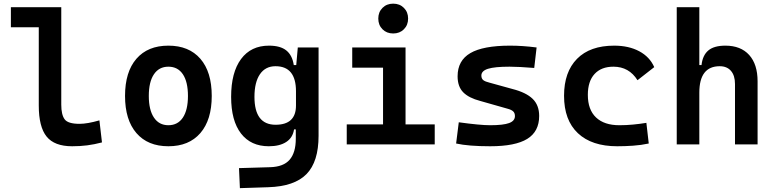

<svg xmlns="http://www.w3.org/2000/svg" viewBox="-20 -771 4142 1025"><path d="M365.2 9.8Q270.5 9.8 228.8 -42Q187 -93.8 187 -207.5V-625.5H38.1V-732.4H307.1V-212.4Q307.1 -158.7 325 -134.3Q342.8 -109.9 404.3 -109.9Q446.3 -109.9 510.7 -128.4L524.4 -10.7Q483.9 0 446 4.9Q408.2 9.8 365.2 9.8Z M878.9 9.8Q769 9.8 708.3 -60.5Q647.5 -130.9 647.5 -258.8Q647.5 -387.2 708.3 -457.3Q769 -527.3 878.9 -527.3Q988.8 -527.3 1049.6 -457.3Q1110.4 -387.2 1110.4 -258.8Q1110.4 -130.9 1049.6 -60.5Q988.8 9.8 878.9 9.8ZM878.9 -102.5Q929.2 -102.5 956.3 -143.3Q983.4 -184.1 983.4 -258.8Q983.4 -334 956.3 -374.5Q929.2 -415 878.9 -415Q829.1 -415 801.8 -374.5Q774.4 -334 774.4 -258.8Q774.4 -184.1 801.8 -143.3Q829.1 -102.5 878.9 -102.5Z M1415 9.8Q1319.3 9.8 1266.6 -58.3Q1213.9 -126.5 1213.9 -253.9Q1213.9 -384.3 1266.8 -455.8Q1319.8 -527.3 1416 -527.3Q1476.6 -527.3 1508.5 -501.7Q1540.5 -476.1 1548.3 -423.8H1561.5L1569.8 -517.6H1680.7V-45.9Q1680.7 92.3 1616.5 158.2Q1552.2 224.1 1412.1 228.5L1260.7 233.4L1255.9 126.5L1421.9 121.6Q1493.7 119.6 1526.4 81.5Q1559.1 43.5 1559.1 -30.3V-80.1H1549.8Q1543 -35.6 1507.8 -12.9Q1472.7 9.8 1415 9.8ZM1338.4 -253.9Q1338.4 -105 1451.2 -105Q1560.1 -105 1560.1 -207.5V-283.7Q1560.1 -417.5 1450.7 -417.5Q1397 -417.5 1367.7 -374.8Q1338.4 -332 1338.4 -253.9Z M2079.1 -592.3Q2044.4 -592.3 2022 -614.7Q1999.5 -637.2 1999.5 -671.9Q1999.5 -706.5 2022 -729Q2044.4 -751.5 2079.1 -751.5Q2113.8 -751.5 2136.2 -729Q2158.7 -706.5 2158.7 -671.9Q2158.7 -637.2 2136.2 -614.7Q2113.8 -592.3 2079.1 -592.3ZM1831.1 0V-106.9H2024.9V-409.7H1860.4V-517.6H2145V-106.9H2300.8V0Z M2596.7 9.8Q2481 9.8 2415 -4.9L2429.2 -118.2Q2543.5 -102.5 2596.7 -102.5Q2666.5 -102.5 2697.8 -114Q2729 -125.5 2729 -151.4Q2729 -167.5 2719.7 -176.3Q2710.4 -185.1 2690.4 -190.4L2544.4 -231.9Q2482.4 -248 2452.6 -278.6Q2422.9 -309.1 2422.9 -363.8Q2422.9 -447.8 2491 -487.5Q2559.1 -527.3 2703.1 -527.3Q2769.5 -527.3 2844.7 -517.6L2832 -408.2Q2789.6 -411.6 2757.6 -413.3Q2725.6 -415 2700.2 -415Q2621.1 -415 2585.4 -403.8Q2549.8 -392.6 2549.8 -367.7Q2549.8 -351.1 2560.3 -343Q2570.8 -335 2593.8 -329.6L2715.8 -295.9Q2788.6 -277.3 2823.5 -243.4Q2858.4 -209.5 2858.4 -151.9Q2858.4 -68.8 2794.7 -29.5Q2731 9.8 2596.7 9.8Z M3274.9 9.8Q3139.2 9.8 3065.2 -59.8Q2991.2 -129.4 2991.2 -259.8Q2991.2 -386.7 3060.5 -457Q3129.9 -527.3 3258.8 -527.3Q3336.9 -527.3 3392.8 -497.3Q3448.7 -467.3 3472.7 -412.6L3383.3 -342.8Q3337.9 -415 3254.9 -415Q3189.9 -415 3154.1 -376Q3118.2 -336.9 3118.2 -264.6Q3118.2 -185.5 3161.9 -144Q3205.6 -102.5 3286.6 -102.5Q3323.2 -102.5 3359.6 -106Q3396 -109.4 3430.7 -115.2L3443.4 -4.9Q3402.8 3.9 3359.6 6.8Q3316.4 9.8 3274.9 9.8Z M3592.8 0V-732.4H3713.4V-423.8H3725.1Q3731 -476.1 3761.5 -501.7Q3792 -527.3 3852.5 -527.3Q3934.6 -527.3 3979.5 -477.5Q4024.4 -427.7 4024.4 -336.9V0H3903.8V-322.3Q3903.8 -367.7 3882.3 -392.6Q3860.8 -417.5 3822.3 -417.5Q3713.4 -417.5 3713.4 -276.4V0Z"/></svg>

Font: Caskaydia Cove SemiBold
Style: Regular
Weight: 600
Monospace: yes
Designer: Aaron Bell
Foundry: Saja Typeworks
Version: Version 4.300; ttfautohint (v1.8.3)